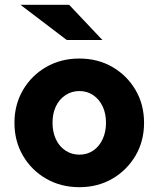

<svg xmlns="http://www.w3.org/2000/svg" viewBox="-20 -767 658 797"><path d="M309.5 10Q233 10 172 -25Q111 -60 75.5 -120.5Q40 -181 40 -257Q40 -333 75.5 -393.5Q111 -454 171.9 -489Q232.8 -524 309 -524Q386 -524 446.5 -489Q507 -454 542.5 -393.7Q578 -333.4 578 -257Q578 -181.2 542.5 -120.8Q507 -60.5 446.5 -25.2Q386 10 309.5 10ZM309.4 -125Q342 -125 367 -142Q392 -159 406 -189.2Q420 -219.4 420 -257Q420 -296 406 -325.5Q392 -355 367 -372Q342 -389 309.4 -389Q277.4 -389 251.7 -372Q226 -355 212 -325.5Q198 -296 198 -257.5Q198 -219 212 -189Q226 -159 251.7 -142Q277.4 -125 309.4 -125ZM257 -601 65 -747H267L405 -601Z"/></svg>

Font: Red Hat Text VF
Style: Regular
Weight: 300
Designer: Pentagram, MCKL
Foundry: Pentagram, MCKL
Version: Version 1.023